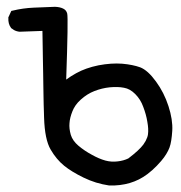

<svg xmlns="http://www.w3.org/2000/svg" viewBox="-20 -534 540 572"><path d="M305.2 18.6Q285.2 15.6 266.1 9.8Q247.1 3.9 229 -4.9Q193.8 -22 171.4 -40Q147.9 -59.1 130.9 -88.4Q113.3 -118.2 111.3 -183.6Q111.3 -191.4 110.8 -201.2Q110.4 -210.9 110.1 -222.9Q109.9 -234.9 109.6 -249Q109.4 -263.2 109.1 -279.3Q108.9 -295.4 108.6 -313.7Q108.4 -332 107.9 -352.3Q107.4 -372.6 107.2 -395Q106.9 -417.5 106.4 -441.9L39.6 -439.5H38.6H38.1Q33.7 -439.9 29.5 -441.2Q25.4 -442.4 21.5 -444.6Q17.6 -446.8 14.2 -449.7L13.2 -450.2L12.7 -451.2Q3.9 -462.9 4.9 -481V-482.9L5.9 -484.4L11.7 -497.1L13.7 -501.5L18.1 -502.4Q48.3 -509.8 80.6 -511.2Q111.8 -512.7 143.1 -513.7H143.6H144Q158.2 -513.2 168 -508.5Q177.7 -503.9 180.2 -493.7Q183.6 -481 177.2 -296.9Q190.9 -307.1 207 -315.9Q234.9 -331.5 273.4 -339.4Q312 -346.7 344.2 -344.2Q359.9 -342.8 373.3 -340.1Q386.7 -337.4 397.5 -333.5Q420.4 -324.7 444.8 -291Q468.8 -258.3 481.9 -217.8Q495.1 -177.2 493.2 -144.5Q492.2 -128.4 490.2 -116Q488.3 -103.5 484.9 -94.2Q481.4 -85 475.3 -75Q469.2 -64.9 460 -54.2Q454.1 -47.4 447.5 -40.5Q440.9 -33.7 433.8 -27.3Q426.8 -21 418.9 -15.1Q395 2.9 366.7 11.2Q338.4 19.5 306.2 18.6H305.7ZM362.3 -62Q394.5 -86.4 407.2 -103.5Q411.1 -108.9 414.1 -114.5Q417 -120.1 418.7 -125Q420.4 -129.9 420.9 -134.3Q422.9 -149.9 418.9 -171.4Q415.5 -192.9 406.7 -215.8Q398.9 -237.8 382.8 -253.9Q375 -261.7 366.7 -266.4Q358.4 -271 349.6 -272.5Q340.3 -274.4 329.6 -274.7Q318.8 -274.9 307.1 -273.9Q283.7 -271.5 261.2 -262.7Q239.7 -254.4 220.7 -237.3Q211.4 -229 205.3 -220.2Q199.2 -211.4 195.8 -202.6Q191.9 -192.9 189.7 -184.1Q187.5 -175.3 187 -167Q185.5 -151.4 190.9 -132.3Q196.3 -114.7 213.4 -100.1Q231.9 -84.5 253.9 -72.8Q274.9 -61 293.9 -55.7Q312 -50.8 330.6 -53.2Q348.1 -55.2 362.3 -62Z"/></svg>

Font: NaikaiFont
Style: Bold
Weight: 700
Version: Version 1.89